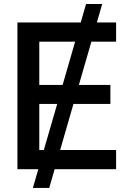

<svg xmlns="http://www.w3.org/2000/svg" viewBox="-20 -839 629 952"><path d="M169.9 0 143.1 92.8H224.1L251 0H555.7V-95.2H278.3L344.2 -323.7H527.3V-418H371.1L433.1 -632.3H555.7V-727.5H460.4L486.8 -819.3H406.7L380.4 -727.5H66.4V0ZM352.5 -632.3 290.5 -418H174.8V-632.3ZM263.7 -323.7 197.3 -95.2H174.8V-323.7Z"/></svg>

Font: Inteeer Medium
Style: Regular
Weight: 500
Designer: Rasmus Andersson
Foundry: rsms
Version: Version 4.001;Glyphs 3.4 (3402)